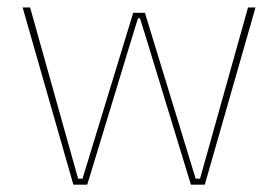

<svg xmlns="http://www.w3.org/2000/svg" viewBox="-20 -506 762 526"><path d="M181 0 42 -485.5H62.5L194 -16.5H206L345 -471H377L516 -16.5H528L659.5 -485.5H680L541 0H503L387.5 -378.5L363.5 -456H358L334 -378L219 0Z"/></svg>

Font: Anek Gurmukhi Thin
Style: Regular
Weight: 250
Designer: Sarang Kulkarni (Gurmukhi), Yesha Goshar (Latin)
Foundry: Ek Type
Version: Version 1.003